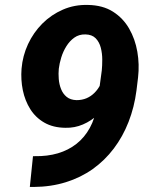

<svg xmlns="http://www.w3.org/2000/svg" viewBox="-20 -741 599 770"><path d="M112.3 -114.7H119.6Q169.9 -113.8 212.2 -126.2Q254.4 -138.7 286.9 -164.3Q319.3 -189.9 340.3 -228.3Q361.3 -266.6 369.1 -317.4L388.2 -458.5Q390.1 -477.5 390.1 -502Q390.1 -526.4 384.3 -549.3Q378.4 -572.3 363.8 -587.4Q349.1 -602.5 322.3 -603Q296.9 -603.5 278.1 -590.1Q259.3 -576.7 246.1 -555.4Q232.9 -534.2 225.6 -510.3Q218.3 -486.3 215.8 -465.3Q213.9 -446.3 215.6 -424.6Q217.3 -402.8 224.9 -383.8Q232.4 -364.7 247.3 -352.5Q262.2 -340.3 286.6 -339.4Q308.6 -339.4 326.7 -346.9Q344.7 -354.5 358.9 -368.7Q373 -382.8 382.3 -401.1Q391.6 -419.4 394.5 -439.5L437.5 -407.7Q433.6 -371.6 416.7 -339.1Q399.9 -306.6 373 -281.5Q346.2 -256.3 312.7 -241.9Q279.3 -227.5 242.2 -228.5Q192.9 -229 157.7 -249.3Q122.6 -269.5 101.3 -303.5Q80.1 -337.4 71.5 -379.2Q63 -420.9 66.4 -465.3Q70.8 -517.6 92.5 -564.2Q114.3 -610.8 149.9 -646.5Q185.5 -682.1 232.2 -702.4Q278.8 -722.7 332.5 -721.2Q392.1 -720.2 432.9 -694.3Q473.6 -668.5 497.8 -626.5Q522 -584.5 530.8 -533.4Q539.6 -482.4 533.7 -430.7L527.3 -377.9Q518.6 -311 495.6 -252.2Q472.7 -193.4 436.5 -145.5Q400.4 -97.7 352.1 -63.2Q303.7 -28.8 244.1 -10.3Q184.6 8.3 114.7 8.8H99.6Z"/></svg>

Font: Roboto ExtraBold
Style: Italic
Weight: 800
Designer: Christian Robertson
Foundry: Google
Version: Version 3.009; 2024